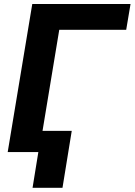

<svg xmlns="http://www.w3.org/2000/svg" viewBox="-20 -747 661 943"><path d="M621.1 -727.3 599.8 -600.5H271L188.9 -104.4H332.4L286.9 175.4H139.9L168.3 0H17.8L138.5 -727.3Z"/></svg>

Font: Karasuma Gothic
Style: Bold Italic
Weight: 700
Italic angle: 9.39998°
Designer: Rasmus Andersson / Ryoko Nishizuka
Foundry: Genbu
Version: Version 1.00